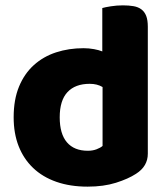

<svg xmlns="http://www.w3.org/2000/svg" viewBox="-20 -681 626 717"><path d="M31 -243Q31 -309 51 -357.5Q71 -406 106.5 -438Q142 -470 189.5 -485.5Q237 -501 292 -501Q312 -501 331 -497.5Q350 -494 362 -489V-651Q372 -654 394 -657.5Q416 -661 439 -661Q461 -661 478.5 -658Q496 -655 508 -646Q520 -637 526 -621.5Q532 -606 532 -581V-107Q532 -60 488 -32Q459 -13 413 1.5Q367 16 307 16Q242 16 190.5 -2Q139 -20 103.5 -54Q68 -88 49.5 -135.5Q31 -183 31 -243ZM315 -368Q261 -368 232 -337Q203 -306 203 -243Q203 -181 230 -149.5Q257 -118 308 -118Q326 -118 340.5 -123.5Q355 -129 363 -136V-356Q343 -368 315 -368Z"/></svg>

Font: Baloo Paaji
Style: Regular
Weight: 400
Designer: Shuchita Grover and Ek Type
Foundry: Ek Type
Version: Version 1.007;PS 1.000;hotconv 1.0.88;makeotf.lib2.5.647800